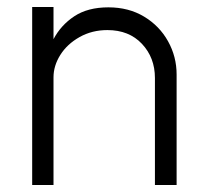

<svg xmlns="http://www.w3.org/2000/svg" viewBox="-20 -529 587 549"><path d="M287 -443Q243 -443 207.5 -423Q172 -403 152.5 -372Q133 -341 133 -308V0H72V-509H133V-417Q154 -457 192.5 -482.5Q231 -508 290 -508Q348 -508 392 -481.5Q436 -455 460.5 -411Q485 -367 485 -316V0H423V-306Q423 -364 386 -403.5Q349 -443 287 -443Z"/></svg>

Font: SUIT Light
Style: Regular
Weight: 300
Designer: Sunn Youn; Korean Glyphs from Source Han Sans (Sandoll Communications; Soo-young Jang, Joo-yeon Kang)
Foundry: Sunn
Version: Version 1.006